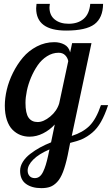

<svg xmlns="http://www.w3.org/2000/svg" viewBox="-20 -723 579 993"><path d="M353 -500H453.1L351.1 -20Q408.7 -38.1 443.1 -72.5Q477.5 -106.9 502 -179.2H539.1Q522 -127.4 502.2 -92.8Q482.4 -58.1 457 -36.9Q431.6 -15.6 406 -4.2Q380.4 7.3 342.8 16.1L330.1 80.1Q318.8 132.8 305.7 166.7Q292.5 200.7 275.1 218.8Q257.8 236.8 239 243.4Q220.2 250 193.8 250Q144.5 250 114.3 228Q84 206.1 84 160.2Q84 136.7 98.1 114Q112.3 91.3 136.5 72.8Q160.6 54.2 187 39.8Q213.4 25.4 244.1 13.2L263.2 -79.1Q236.8 -50.3 202.6 -33.2Q168.5 -16.1 132.8 -16.1Q107.4 -16.1 85.2 -24.9Q63 -33.7 44.7 -52Q26.4 -70.3 15.6 -102.3Q4.9 -134.3 4.9 -176.8Q4.9 -215.3 15.1 -259Q25.4 -302.7 47.1 -346.4Q68.8 -390.1 98.4 -425.3Q127.9 -460.4 170.4 -482.7Q212.9 -504.9 261.2 -504.9Q289.6 -504.9 312.7 -492.7Q335.9 -480.5 342.8 -452.1ZM174.8 -91.8Q205.1 -91.8 239.5 -120.1Q273.9 -148.4 286.1 -188L333 -407.2Q329.6 -424.8 316.9 -437.5Q304.2 -450.2 283.2 -450.2Q251.5 -450.2 223.1 -432.1Q194.8 -414.1 175 -385.5Q155.3 -356.9 140.6 -322.3Q126 -287.6 118.9 -253.4Q111.8 -219.2 111.8 -190.9Q111.8 -136.7 127.9 -114.3Q144 -91.8 174.8 -91.8ZM446.8 -703.1H513.2Q512.2 -630.4 468.5 -597.7Q424.8 -564.9 321.8 -564.9Q167 -564.9 167 -680.2Q167 -687.5 168.9 -703.1H237.8Q235.8 -691.4 235.8 -685.1Q235.8 -644 263.2 -622.1Q290.5 -600.1 335 -600.1Q382.3 -600.1 412.1 -625Q441.9 -649.9 446.8 -703.1ZM160.2 198.2Q173.8 198.2 184.3 190.2Q194.8 182.1 202.9 165.5Q210.9 148.9 216.8 129.6Q222.7 110.4 229 82L235.8 49.8Q181.2 73.2 152.1 102.3Q123 131.3 123 159.2Q123 176.3 132.8 187.3Q142.6 198.2 160.2 198.2Z"/></svg>

Font: Lobster Two
Style: Italic
Weight: 400
Designer: Pablo Impallari
Foundry: Pablo Impallari. www.impallari.com
Version: Version 1.006